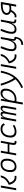

<svg xmlns="http://www.w3.org/2000/svg" viewBox="2822 -3388 802 6485"><g transform="rotate(-90 3222.5 -146.0)"><path d="M462.4 9.8Q409.7 9.8 361.1 -19.3Q312.5 -48.3 275.6 -105.2Q238.8 -162.1 220.2 -246.1Q316.4 -289.1 384.5 -355.5Q452.6 -421.9 472.2 -517.1L540.5 -523.9Q525.9 -445.3 487.1 -387Q448.2 -328.6 397.2 -287.8Q346.2 -247.1 294.4 -222.2Q311.5 -161.6 340.3 -124Q369.1 -86.4 402.8 -68.8Q436.5 -51.3 468.8 -51.3Q502.4 -51.3 521.5 -55.7L527.8 2.4Q514.2 6.3 497.8 8.1Q481.4 9.8 462.4 9.8ZM39.6 0 130.9 -517.6H196.8L106 0Z M831.1 9.8Q747.1 9.8 700 -41.5Q652.8 -92.8 652.8 -184.1Q652.8 -346.2 725.1 -436.8Q797.4 -527.3 925.8 -527.3Q1009.8 -527.3 1056.9 -474.9Q1104 -422.4 1104 -328.6Q1104 -168.9 1031.7 -79.6Q959.5 9.8 831.1 9.8ZM843.8 -50.8Q935.5 -50.8 986.8 -122.1Q1038.1 -193.4 1038.1 -320.3Q1038.1 -389.2 1006.3 -427.7Q974.6 -466.3 917 -466.3Q824.2 -466.3 771.7 -395.3Q719.2 -324.2 719.2 -197.3Q719.2 -128.4 752 -89.6Q784.7 -50.8 843.8 -50.8Z M1216.3 0 1307.6 -517.6H1373.5L1333 -287.6H1601.6L1643.1 -517.6H1708.5L1640.6 -141.6Q1631.8 -92.8 1639.6 -70.8Q1647.5 -48.8 1678.7 -48.8Q1691.9 -48.8 1710 -51.3L1698.7 7.8Q1685.1 9.8 1664.6 9.8Q1606.4 9.8 1583.5 -25.4Q1560.5 -60.5 1574.2 -136.7L1591.3 -230H1323.2L1282.7 0Z M2023.9 -51.3Q2074.7 -51.3 2126.2 -68.8Q2177.7 -86.4 2220.2 -115.7L2244.6 -63Q2197.3 -30.3 2136.7 -10.3Q2076.2 9.8 2012.7 9.8Q1920.4 9.8 1869.1 -42Q1817.9 -93.8 1817.9 -186.5Q1817.9 -289.6 1854 -366Q1890.1 -442.4 1955.6 -484.9Q2021 -527.3 2108.9 -527.3Q2255.4 -527.3 2300.3 -419.9L2250 -380.9Q2228.5 -426.8 2191.9 -446.5Q2155.3 -466.3 2101.6 -466.3Q2036.1 -466.3 1987.3 -432.4Q1938.5 -398.4 1911.4 -337.4Q1884.3 -276.4 1883.8 -194.3Q1884.8 -126.5 1921.4 -88.9Q1958 -51.3 2023.9 -51.3Z M2507.3 -517.6 2498.5 -422.9H2505.4Q2534.2 -527.3 2614.7 -527.3Q2697.8 -527.3 2695.3 -432.6H2702.1Q2732.9 -527.3 2814.5 -527.3Q2914.6 -527.3 2890.6 -390.6L2821.8 0H2755.9L2825.2 -394.5Q2838.4 -469.7 2788.1 -469.7Q2750 -469.7 2720.5 -421.9Q2690.9 -374 2671.9 -282.7L2621.6 0H2561L2630.9 -394.5Q2644 -469.7 2593.3 -469.7Q2552.2 -469.7 2521.2 -411.6Q2490.2 -353.5 2470.2 -242.7V-244.1L2427.2 0H2360.8L2452.1 -517.6Z M3001 224.6H2935.1L2974.6 -0.5Q2974.6 -0.5 2974.1 -0.5L2975.1 -2L3065.9 -517.6H3121.6L3108.4 -381.8L3107.4 -377H3114.7Q3140.1 -445.8 3192.9 -486.6Q3245.6 -527.3 3326.2 -527.3Q3394.5 -527.3 3432.6 -484.9Q3470.7 -442.4 3470.7 -364.7Q3470.7 -284.7 3443.4 -216.6Q3416 -148.4 3366.9 -97.7Q3317.9 -46.9 3252 -18.6Q3186 9.8 3108.9 9.8Q3075.7 9.8 3039.6 6.8ZM3050.8 -55.7Q3081.1 -51.3 3119.6 -51.3Q3200.7 -51.3 3265.1 -91.1Q3329.6 -130.9 3366.9 -199.7Q3404.3 -268.6 3404.3 -355Q3404.3 -408.2 3377.7 -437.3Q3351.1 -466.3 3303.2 -466.3Q3259.8 -466.3 3215.3 -439.5Q3170.9 -412.6 3134.3 -355.7Q3097.7 -298.8 3077.6 -208Z M3515.6 230.5 3488.3 177.7Q3580.6 135.3 3654.5 85.7Q3728.5 36.1 3786.6 -23.9Q3722.7 -111.8 3669.2 -237.8Q3615.7 -363.8 3570.3 -517.6L3637.2 -523.9Q3717.3 -232.4 3832.5 -76.7Q3899.9 -162.1 3942.9 -270.5Q3985.8 -378.9 4009.3 -517.6H4075.2Q4039.1 -325.2 3969.5 -183.8Q3899.9 -42.5 3788.8 58.3Q3677.7 159.2 3515.6 230.5Z M4564 9.8Q4511.2 9.8 4462.6 -19.3Q4414.1 -48.3 4377.2 -105.2Q4340.3 -162.1 4321.8 -246.1Q4418 -289.1 4486.1 -355.5Q4554.2 -421.9 4573.7 -517.1L4642.1 -523.9Q4627.4 -445.3 4588.6 -387Q4549.8 -328.6 4498.8 -287.8Q4447.8 -247.1 4396 -222.2Q4413.1 -161.6 4441.9 -124Q4470.7 -86.4 4504.4 -68.8Q4538.1 -51.3 4570.3 -51.3Q4604 -51.3 4623 -55.7L4629.4 2.4Q4615.7 6.3 4599.4 8.1Q4583 9.8 4564 9.8ZM4141.1 0 4232.4 -517.6H4298.3L4207.5 0Z M4951.7 234.9 4947.8 174.3Q5022.9 173.3 5070.8 144.8Q5118.7 116.2 5142.6 61.5Q5148.4 47.4 5152.6 32.7Q5156.7 18.1 5160.2 1.5Q5108.4 -8.8 5094.2 -44.7Q5080.1 -80.6 5092.8 -138.7H5083Q5064.9 -96.2 5040.3 -62.5Q5015.6 -28.8 4978.5 -9.3Q4941.4 10.3 4885.7 10.3Q4813.5 10.3 4775.4 -29.5Q4737.3 -69.3 4737.3 -145Q4737.3 -224.6 4763.9 -315.2Q4790.5 -405.8 4839.8 -527.3L4903.8 -514.6Q4853.5 -385.3 4828.4 -298.8Q4803.2 -212.4 4803.2 -150.9Q4803.2 -50.8 4899.4 -50.8Q4981 -50.8 5034.9 -122.1Q5088.9 -193.4 5117.2 -341.3L5148.9 -517.6H5214.8L5145.5 -126.5Q5139.2 -88.4 5153.6 -72Q5168 -55.7 5210.9 -53.7H5224.1L5217.3 -15.6L5216.3 -10.7Q5211.4 16.6 5206.3 39.1Q5201.2 61.5 5193.4 81.1Q5163.6 155.3 5102.5 195.3Q5041.5 235.4 4951.7 234.9Z M5471.7 10.3Q5399.4 10.3 5361.3 -29.5Q5323.2 -69.3 5323.2 -145Q5323.2 -224.6 5349.9 -315.2Q5376.5 -405.8 5425.8 -527.3L5489.7 -514.6Q5439.5 -385.3 5414.3 -298.8Q5389.2 -212.4 5389.2 -150.9Q5389.2 -50.8 5485.4 -50.8Q5566.9 -50.8 5620.8 -122.1Q5674.8 -193.4 5703.1 -341.3L5734.9 -517.6H5800.8L5731.4 -126.5Q5725.1 -88.4 5739.5 -72Q5753.9 -55.7 5796.9 -53.7H5810.1L5799.3 4.9H5788.1Q5710 4.9 5687 -32.5Q5664.1 -69.8 5678.7 -138.7H5668.9Q5650.9 -96.2 5626.2 -62.5Q5601.6 -28.8 5564.5 -9.3Q5527.3 10.3 5471.7 10.3Z M6179.2 -166.5Q6153.3 -166.5 6130.4 -168.9Q6088.9 -90.3 6033.2 -40.3Q5977.5 9.8 5919.4 9.8Q5890.6 9.8 5873 1.5L5884.3 -57.6Q5887.2 -56.2 5896.7 -53.7Q5906.2 -51.3 5919.4 -51.3Q5944.3 -51.3 5971.7 -68.6Q5999 -85.9 6024.4 -115.5Q6049.8 -145 6069.3 -181.2Q6019 -197.8 5989.7 -231.9Q5960.4 -266.1 5960.4 -319.3Q5960.4 -374.5 5995.1 -419.4Q6029.8 -464.4 6105.2 -491Q6180.7 -517.6 6302.2 -517.6H6398.4L6307.1 0H6240.7L6272 -175.8Q6248 -170.9 6225.3 -168.9Q6202.6 -167 6179.2 -166.5ZM6282.7 -237.8 6321.3 -456.5H6288.6Q6194.8 -456.5 6137.2 -438.7Q6079.6 -420.9 6053.2 -390.4Q6026.9 -359.9 6026.9 -322.3Q6026.9 -269.5 6070.8 -246.8Q6114.7 -224.1 6179.2 -224.6Q6229 -225.1 6282.7 -237.8Z"/></g></svg>

Font: Cascadia Code PL Light
Style: Italic
Weight: 300
Italic angle: -10°
Monospace: yes
Designer: Aaron Bell
Foundry: Saja Typeworks
Version: Version 2404.023; ttfautohint (v1.8.4)